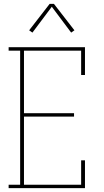

<svg xmlns="http://www.w3.org/2000/svg" viewBox="-20 -981 540 1001"><path d="M25 0V-18H85V-717H25V-735H423V-590H403V-717H105V-391H366V-373H105V-18H403V-145H423V0ZM351 -811 250 -946 245 -939 149 -811 132 -823 239 -961H261L368 -823Z"/></svg>

Font: Iosevka Slab Thin
Style: Regular
Weight: 100
Monospace: yes
Designer: Belleve Invis
Foundry: Belleve Invis
Version: Version 11.1.0; ttfautohint (v1.8.3)